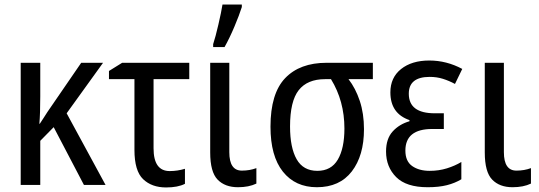

<svg xmlns="http://www.w3.org/2000/svg" viewBox="-20 -813 2370 844"><path d="M337 -537 188 -320Q181 -308 172 -295Q163 -282 155 -269H153Q157 -313 157 -390V-537H71V0H157V-194L216 -254L349 0H444L273 -315L433 -537Z M517 -537 459 -501V-465H571V-154Q571 -62 609 -25.5Q647 11 710 11Q762 11 793 -5V-71Q760 -61 726 -61Q655 -61 655 -161V-465H812V-537Z M967 -606Q989 -645 1010.5 -696Q1032 -747 1043 -782V-793H958Q953 -761 940 -705Q927 -649 917 -619V-606ZM904 -537V-143Q904 -57 936.5 -23.5Q969 10 1026 10Q1074 10 1107 -6V-74Q1078 -63 1043 -63Q988 -63 988 -144V-537Z M1512 -465H1619V-537H1416Q1298 -537 1233.5 -469.5Q1169 -402 1169 -256Q1169 -127 1223.5 -58.5Q1278 10 1373 10Q1473 10 1526.5 -59.5Q1580 -129 1580 -245Q1580 -314 1561.5 -369.5Q1543 -425 1512 -465ZM1409 -465H1435Q1494 -369 1494 -248Q1494 -161 1465 -111.5Q1436 -62 1375 -62Q1313 -62 1284 -113Q1255 -164 1255 -257Q1255 -368 1293 -416.5Q1331 -465 1409 -465Z M1891 -315Q1777 -315 1777 -401Q1777 -475 1869 -475Q1900 -475 1927 -466.5Q1954 -458 1980 -444L2012 -510Q1943 -547 1867 -547Q1790 -547 1743 -509.5Q1696 -472 1696 -407Q1696 -314 1780 -285V-280Q1735 -267 1706 -235Q1677 -203 1677 -147Q1677 -79 1721.5 -34.5Q1766 10 1860 10Q1909 10 1944.5 1Q1980 -8 2008 -25V-101Q1980 -84 1944.5 -73Q1909 -62 1869 -62Q1822 -62 1792 -83Q1762 -104 1762 -151Q1762 -246 1880 -246H1931V-315Z M2111 -537V-143Q2111 -57 2143.5 -23.5Q2176 10 2233 10Q2281 10 2314 -6V-74Q2285 -63 2250 -63Q2195 -63 2195 -144V-537Z"/></svg>

Font: Noto Sans Display SemiCondensed
Style: Regular
Weight: 400
Width: 4
Designer: Monotype Design team
Foundry: Monotype Imaging Inc.
Version: 1.000